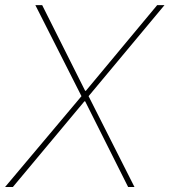

<svg xmlns="http://www.w3.org/2000/svg" viewBox="-32 -748 678 768"><path d="M136.7 -727.5 308.6 -384.8H311.5L596.7 -727.5H626L322.3 -363.3L505.9 0H480.5L308.6 -342.8H305.7L19.5 0H-11.7L293.9 -363.3L109.4 -727.5Z"/></svg>

Font: Inter Tight Thin
Style: Italic
Weight: 250
Italic angle: -9.39999°
Designer: Rasmus Andersson
Foundry: rsms
Version: Version 3.004